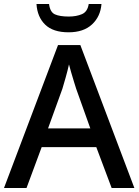

<svg xmlns="http://www.w3.org/2000/svg" viewBox="-20 -943 695 963"><path d="M540 0 463 -205H189L113 0H0L271 -717H383L654 0ZM362 -498Q359 -508 351.5 -531.5Q344 -555 337 -580Q330 -605 326 -620Q319 -588 309 -553Q299 -518 293 -498L221 -299H433ZM489 -923Q484 -860 441.5 -820.5Q399 -781 324 -781Q246 -781 206.5 -819.5Q167 -858 163 -923H226Q231 -882 255.5 -871Q280 -860 325 -860Q363 -860 391 -872Q419 -884 425 -923Z"/></svg>

Font: Noto Sans Thai Looped Medium
Style: Regular
Weight: 500
Designer: Sasikarn Vongin, Ben Mitchell
Foundry: The Fontpad Ltd
Version: Version 1.001; ttfautohint (v1.8.4.7-5d5b)